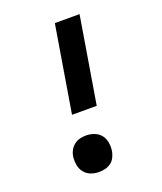

<svg xmlns="http://www.w3.org/2000/svg" viewBox="-138 -824 775 920"><g transform="rotate(-20 250.0 -363.5)"><path d="M179 -294 252 -735H378L305 -294ZM207 8Q185 8 165 0Q145 -8 132.5 -24.5Q120 -41 116.5 -63Q113 -85 116 -107Q119 -123 127 -137Q135 -151 148.5 -161Q162 -171 177 -174.5Q192 -178 208 -178Q230 -178 250.5 -170Q271 -162 283.5 -145.5Q296 -129 299.5 -107Q303 -85 299 -62Q296 -47 288.5 -32.5Q281 -18 267.5 -8.5Q254 1 238.5 4.5Q223 8 207 8Z"/></g></svg>

Font: Iosevka Curly Slab Extrabold
Style: Italic
Weight: 800
Italic angle: -9°
Monospace: yes
Designer: Belleve Invis
Foundry: Belleve Invis
Version: Version 22.1.2; ttfautohint (v1.8.4)